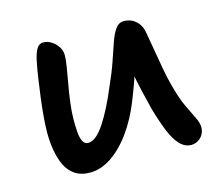

<svg xmlns="http://www.w3.org/2000/svg" viewBox="-80 -611 828 724"><g transform="rotate(-15 333.5 -249.0)"><path d="M188 11Q153 11 129.5 -5Q106 -21 93.5 -48Q81 -75 75.5 -108Q70 -141 70 -174Q70 -201 73 -237.5Q76 -274 81 -312.5Q86 -351 91 -384.5Q96 -418 100 -437Q106 -472 116 -490.5Q126 -509 143 -509Q160 -509 175 -499.5Q190 -490 200 -475Q210 -460 210 -441Q210 -426 205.5 -397Q201 -368 194.5 -333Q188 -298 183.5 -262Q179 -226 179 -196Q179 -173 180.5 -150.5Q182 -128 189 -113.5Q196 -99 210 -99Q240 -99 274 -150Q308 -201 344 -288Q364 -332 377.5 -371.5Q391 -411 401.5 -441.5Q412 -472 425 -490Q438 -508 457 -508Q486 -508 505.5 -489.5Q525 -471 529 -441Q534 -413 540.5 -374.5Q547 -336 554 -297Q561 -258 569 -229Q583 -175 599 -141Q615 -107 626 -85Q637 -63 637 -46Q637 -31 630 -18.5Q623 -6 610.5 1.5Q598 9 584 9Q559 9 539.5 -11.5Q520 -32 504.5 -70Q489 -108 474 -160Q465 -196 455.5 -236Q446 -276 439.5 -316Q433 -356 428 -390L475 -393Q468 -372 459.5 -345Q451 -318 439 -284Q427 -250 410 -207Q385 -144 349.5 -94.5Q314 -45 272.5 -17Q231 11 188 11Z"/></g></svg>

Font: Shantell Sans Medium
Style: Regular
Weight: 500
Designer: Stephen Nixon, Anya Danilova, Shantell Martin
Foundry: Arrow Type
Version: Version 1.011;[c5ecc13dd]